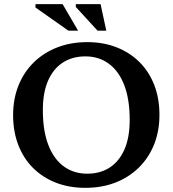

<svg xmlns="http://www.w3.org/2000/svg" viewBox="-20 -891 830 923"><path d="M399.5 -688.5Q477.5 -688.5 541.2 -663.2Q605 -638 651 -592Q697 -546 721.8 -481.8Q746.5 -417.5 746.5 -339Q746.5 -261 720.8 -196.5Q695 -132 647.2 -85.2Q599.5 -38.5 534.5 -13.2Q469.5 12 390 12Q312 12 248.2 -13Q184.5 -38 138.5 -84Q92.5 -130 67.8 -194.5Q43 -259 43 -337Q43 -415.5 68.8 -479.8Q94.5 -544 142 -590.8Q189.5 -637.5 255 -663Q320.5 -688.5 399.5 -688.5ZM399 -56Q461.5 -56 507.2 -85.5Q553 -115 578.2 -172.5Q603.5 -230 603.5 -314Q603.5 -414.5 577 -482.5Q550.5 -550.5 502.5 -585.2Q454.5 -620 390.5 -620Q328.5 -620 282.5 -590.5Q236.5 -561 211.2 -503.5Q186 -446 186 -362Q186 -262 212.5 -193.8Q239 -125.5 287 -90.8Q335 -56 399 -56ZM355.5 -743.5H309L150.5 -855V-871H281ZM491 -743.5H449L344.5 -857.5V-871H463.5Z"/></svg>

Font: Newsreader 16pt 16pt SemiBold
Style: Regular
Weight: 600
Version: Version 1.003